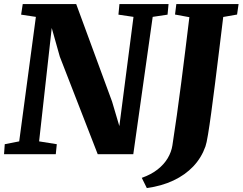

<svg xmlns="http://www.w3.org/2000/svg" viewBox="-24 -763 1200 950"><path d="M-4 0 -0.5 -49.5 71 -63.5 153.5 -679.5 80.5 -690.5 88.5 -743H353L530.5 -260.5L566.5 -139L636.5 -679.5L562 -690.5L567 -743H810L805 -690.5L731.5 -679.5L635.5 0H459.5L272 -482.5L232 -624.5L169.5 -63.5L257 -49.5L252 0ZM702.5 167.5 677.5 117Q724 100.5 755.8 75.5Q787.5 50.5 805.8 19.8Q824 -11 829 -43.5Q840 -114.5 851 -192.5Q862 -270.5 872.5 -352.2Q883 -434 893.2 -516.2Q903.5 -598.5 913 -678L842 -691L848.5 -743H1156.5L1149 -691L1080.5 -679Q1070.5 -596 1060 -511Q1049.5 -426 1039.8 -348Q1030 -270 1021.2 -205.5Q1012.5 -141 1005.2 -97.2Q998 -53.5 992.5 -38.5Q973 17 932.8 59.8Q892.5 102.5 834.2 130Q776 157.5 702.5 167.5Z"/></svg>

Font: Merriweather 24pt Black
Style: Italic
Weight: 900
Italic angle: -7.8°
Designer: Eben Sorkin
Foundry: Eben Sorkin
Version: Version 2.101